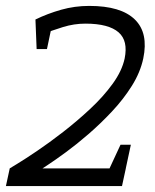

<svg xmlns="http://www.w3.org/2000/svg" viewBox="-38 -630 526 650"><path d="M-18 0 -5 -60Q-5 -60 20.5 -75.5Q46 -91 87.5 -119Q129 -147 176 -183.5Q223 -220 267.5 -261.5Q312 -303 343.5 -346.5Q375 -390 384 -432Q390 -462 385 -484Q380 -506 363.5 -520.5Q347 -535 319 -542.5Q291 -550 251 -550L264 -610Q318 -610 356.5 -598.5Q395 -587 418.5 -564Q442 -541 449 -508Q456 -475 447 -432Q437 -385 408.5 -339.5Q380 -294 341 -252.5Q302 -211 261.5 -176Q221 -141 185.5 -115Q150 -89 128 -74.5Q106 -60 106 -60H388L375 0ZM100 -512 82 -564Q123 -584 169 -597Q215 -610 264 -610L251 -550Q213 -550 175.5 -538.5Q138 -527 100 -512ZM405 -140 375 0H305L370 -140ZM121 -464H86L82 -564H142Z"/></svg>

Font: Epunda Slab Light
Style: Italic
Weight: 300
Italic angle: -12°
Designer: Simon Atzbach
Foundry: typofactur
Version: Version 1.102